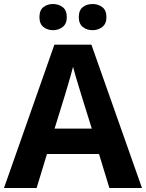

<svg xmlns="http://www.w3.org/2000/svg" viewBox="-20 -940 730 960"><path d="M526.9 0 475.1 -169.9H214.8L163.1 0H0L252 -716.8H437L689.9 0ZM439 -296.9 387.2 -462.9Q382.3 -479.5 374.3 -505.6Q366.2 -531.7 358.2 -558.8Q350.1 -585.9 345.2 -606Q340.3 -585.9 331.8 -556.4Q323.2 -526.9 315.4 -500.5Q307.6 -474.1 304.2 -462.9L252.9 -296.9ZM177.2 -854Q177.2 -888.7 197 -904.3Q216.8 -919.9 245.1 -919.9Q272.9 -919.9 293.5 -904.3Q314 -888.7 314 -854Q314 -821.3 293.5 -805.2Q272.9 -789.1 245.1 -789.1Q216.8 -789.1 197 -805.2Q177.2 -821.3 177.2 -854ZM374 -854Q374 -888.7 393.8 -904.3Q413.6 -919.9 442.9 -919.9Q470.7 -919.9 491.5 -904.3Q512.2 -888.7 512.2 -854Q512.2 -821.3 491.5 -805.2Q470.7 -789.1 442.9 -789.1Q413.6 -789.1 393.8 -805.2Q374 -821.3 374 -854Z"/></svg>

Font: Wonky
Style: Regular
Weight: 400
Designer: Monotype Design Team
Foundry: Monotype Imaging Inc.
Version: Version 3.000